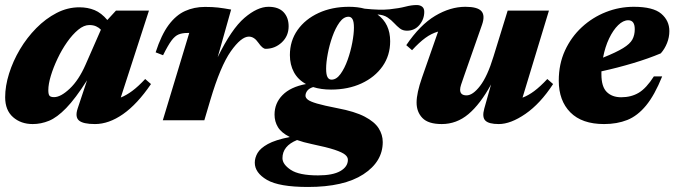

<svg xmlns="http://www.w3.org/2000/svg" viewBox="-20 -478 2682 763"><path d="M288.5 -46.5 326 -159Q279.5 -86 243 -48.5Q206.5 -11 174.8 2Q143 15 110 15Q63 15 31.8 -12.5Q0.5 -40 0.5 -91.5Q0.5 -136 16 -185.5Q31.5 -235 59.2 -281.8Q87 -328.5 124.2 -366.2Q161.5 -404 205 -426.5Q248.5 -449 295.5 -449Q328.5 -449 355.8 -437.8Q383 -426.5 406.5 -398.5L441 -436H572L460 -90.5Q482.5 -99.5 506 -117Q529.5 -134.5 557 -164L580 -144Q525.5 -64 469 -24.5Q412.5 15 357.5 15Q310.5 15 294 1Q277.5 -13 288.5 -46.5ZM172 -119.5Q172 -103.5 176.5 -97.8Q181 -92 195 -92Q221.5 -92 257.2 -125.8Q293 -159.5 320 -221L381 -360Q373.5 -368 362.2 -373.2Q351 -378.5 335 -378.5Q313.5 -378.5 290.8 -359.8Q268 -341 246.8 -310.8Q225.5 -280.5 208.8 -245.2Q192 -210 182 -176.8Q172 -143.5 172 -119.5Z M732 -347H724.5Q704.5 -347 690 -341.2Q675.5 -335.5 661.5 -316.8Q647.5 -298 628 -258.5L598.5 -270Q621 -339.5 650.2 -378.8Q679.5 -418 715.5 -434.2Q751.5 -450.5 794.5 -450.5Q825 -450.5 846.5 -448Q868 -445.5 898.5 -440L845 -250.5Q900 -363 951.5 -407Q1003 -451 1047 -451Q1086.5 -451 1106.8 -429.8Q1127 -408.5 1127 -373.5Q1127 -335 1099.8 -309.5Q1072.5 -284 1035.5 -284Q1023.5 -284 1006.5 -308.5Q990 -332.5 969 -332.5Q938.5 -332.5 897.2 -274Q856 -215.5 816 -81L792 0H627Z M1204 265Q1089 265 1040.8 236.8Q992.5 208.5 992.5 168.5Q992.5 149 1003.5 130Q1014.5 111 1044.2 94.5Q1074 78 1131.5 66.5Q1098 49.5 1084.5 27.2Q1071 5 1071 -22.5Q1071 -68 1102.8 -100.2Q1134.5 -132.5 1196 -144Q1164 -161.5 1148 -191.2Q1132 -221 1132 -259Q1132 -315.5 1162.5 -358.8Q1193 -402 1246.2 -426.5Q1299.5 -451 1367 -451Q1401 -451 1429 -443.5Q1490 -437 1528 -441Q1566 -445 1590.8 -451.5Q1615.5 -458 1636 -458Q1649 -458 1657.5 -451.5Q1666 -445 1666 -431Q1666 -402 1647 -379Q1628 -356 1597 -356Q1580.5 -356 1569 -365Q1557.5 -374 1546.2 -386.2Q1535 -398.5 1519.8 -408.8Q1504.5 -419 1480 -420.5Q1530.5 -384 1530.5 -314Q1530.5 -257.5 1500 -214.2Q1469.5 -171 1416.5 -146.5Q1363.5 -122 1295.5 -122Q1256 -122 1224.5 -132Q1208.5 -127 1201.2 -117.5Q1194 -108 1194 -97.5Q1194 -89.5 1203.2 -82Q1212.5 -74.5 1239.8 -66.5Q1267 -58.5 1321 -48Q1390 -35 1429.2 -14.5Q1468.5 6 1484.8 31.8Q1501 57.5 1501 86.5Q1501 164.5 1423.8 214.8Q1346.5 265 1204 265ZM1297.5 -161.5Q1317 -161.5 1333.2 -184Q1349.5 -206.5 1361.5 -240.2Q1373.5 -274 1380 -308.8Q1386.5 -343.5 1386.5 -368Q1386.5 -391.5 1381 -401.5Q1375.5 -411.5 1365 -411.5Q1345.5 -411.5 1329.2 -389Q1313 -366.5 1301 -332.8Q1289 -299 1282.5 -264.2Q1276 -229.5 1276 -205Q1276 -181.5 1281.5 -171.5Q1287 -161.5 1297.5 -161.5ZM1102.5 150.5Q1102.5 175 1135.5 197Q1168.5 219 1244 219Q1302.5 219 1332.5 201.8Q1362.5 184.5 1362.5 157Q1362.5 146 1351.5 136.8Q1340.5 127.5 1309.8 117.2Q1279 107 1219 94.5Q1185.5 87.5 1160.5 78.5Q1102.5 102 1102.5 150.5Z M1904.5 -46.5 1931.5 -142.5Q1888.5 -64 1841.5 -24.5Q1794.5 15 1735.5 15Q1682 15 1658.8 -9Q1635.5 -33 1635.5 -70.5Q1635.5 -108 1657 -169.5L1721 -352.5Q1694.5 -345 1670.2 -327.2Q1646 -309.5 1617.5 -278.5L1594.5 -298.5Q1649 -379 1709.2 -415Q1769.5 -451 1829.5 -451Q1877.5 -451 1893 -433.8Q1908.5 -416.5 1895.5 -379.5L1824 -175.5Q1816 -152.5 1812.2 -141Q1808.5 -129.5 1808.5 -121.5Q1808.5 -99 1834 -99Q1859 -99 1888 -136.8Q1917 -174.5 1941 -253L1997.5 -436H2161.5L2056.5 -90Q2079.5 -98.5 2103.2 -116.2Q2127 -134 2155 -164L2178 -144Q2127 -66 2068.2 -25.5Q2009.5 15 1962 15Q1922.5 15 1908.8 1.2Q1895 -12.5 1904.5 -46.5Z M2611.5 -174.5Q2581.5 -100 2547.5 -58.8Q2513.5 -17.5 2472.8 -1.2Q2432 15 2380.5 15Q2292.5 15 2246.5 -31.5Q2200.5 -78 2200.5 -157.5Q2200.5 -223.5 2225.2 -277.2Q2250 -331 2292.2 -370Q2334.5 -409 2387.8 -430Q2441 -451 2498.5 -451Q2575.5 -451 2607.8 -423.5Q2640 -396 2640 -354.5Q2640 -330 2630.8 -306.8Q2621.5 -283.5 2606 -266Q2557.5 -245.5 2495.8 -227Q2434 -208.5 2370 -194.5Q2370 -188.5 2370 -182.5Q2370 -133.5 2391.2 -112.5Q2412.5 -91.5 2448.5 -91.5Q2488.5 -91.5 2518.5 -109.5Q2548.5 -127.5 2578.5 -174.5ZM2476.5 -397.5Q2456.5 -397.5 2436.5 -378Q2416.5 -358.5 2400.5 -325Q2384.5 -291.5 2376.5 -249Q2429 -270 2456.2 -286.8Q2483.5 -303.5 2493 -321Q2502.5 -338.5 2502.5 -362Q2502.5 -397.5 2476.5 -397.5Z"/></svg>

Font: Newsreader 16pt ExtraBold
Style: Italic
Weight: 800
Italic angle: -17°
Designer: Hugues Gentile
Foundry: Production Type
Version: Version 1.003; ttfautohint (v1.8.3)